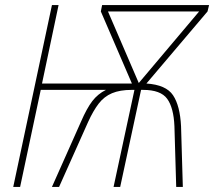

<svg xmlns="http://www.w3.org/2000/svg" viewBox="-20 -734 841 754"><path d="M32 0 184 -714H210L145 -406H498L376 -689L381 -714H801L795 -689L555 -406Q632 -401 659.5 -360Q687 -319 691 -238L698 0H672L665 -238Q662 -311 636.5 -346Q611 -381 542 -381H534L452 0H426L508 -381H497Q451 -381 420 -368Q389 -355 367.5 -327Q346 -299 326 -255L212 0H184L298 -256Q321 -309 342.5 -337Q364 -365 396 -381H140L59 0ZM525 -408 762 -689H404Z"/></svg>

Font: Noto Sans SemiCondensed Thin
Style: Italic
Weight: 100
Width: 4
Italic angle: -12°
Designer: Monotype Design Team
Foundry: Monotype Imaging Inc.
Version: Version 2.013; ttfautohint (v1.8.4.7-5d5b)